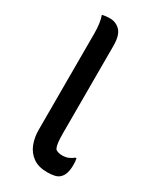

<svg xmlns="http://www.w3.org/2000/svg" viewBox="-196 -821 742 895"><g transform="rotate(30 175.0 -374.0)"><path d="M89 -659Q89 -717 76 -753Q94 -758 117 -758Q150 -758 172.5 -735Q195 -712 195 -654V-184Q195 -156 197 -137.5Q199 -119 206 -104Q219 -93 242 -93Q262 -93 276 -99Q290 -105 302 -115H308Q311 -102 311 -80Q311 -30 289 -9Q279 2 261 6Q243 10 222 10Q174 10 144.5 -11.5Q115 -33 102 -67.5Q89 -102 89 -141Z"/></g></svg>

Font: Recursive Sn Csl St Med
Style: Regular
Weight: 500
Version: Version 1.079;hotconv 1.0.112;makeotfexe 2.5.65598; ttfautoh